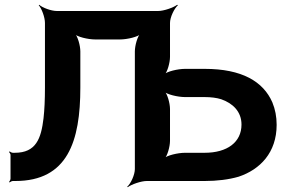

<svg xmlns="http://www.w3.org/2000/svg" viewBox="-20 -757 1209 803"><path d="M316 -391V-542C316 -566 305 -606 292 -618L290 -616C302 -603 348 -592 378 -592H482C512 -592 558 -603 570 -616L568 -618C555 -606 544 -566 544 -542V-50C544 -26 527 11 512 24L514 26C530 14 570 0 594 0H836C888 0 937 -6 978 -18C1068 -48 1137 -119 1137 -235C1137 -269 1131 -300 1119 -329C1081 -416 992 -469 836 -469H754C724 -469 677 -458 665 -445L667 -443C680 -455 691 -495 691 -519V-661C691 -685 709 -722 724 -735L721 -737C705 -725 665 -711 641 -711H218C194 -711 157 -725 144 -737L142 -735C154 -722 168 -685 168 -661V-391C168 -340 166 -297 162 -262C152 -178 131 -118 42 -118H34C29 -118 22 -122 20 -124L18 -121C20 -119 24 -113 24 -109V-10C24 -5 20 1 18 4L20 6C23 4 29 0 34 0H44C263 0 316 -166 316 -391ZM754 -351H836C862 -351 886 -348 905 -342C954 -325 990 -290 990 -236C990 -162 930 -118 836 -118H754C724 -118 677 -107 665 -94L667 -92C680 -104 691 -144 691 -168V-301C691 -325 680 -365 667 -377L665 -375C677 -362 724 -351 754 -351Z"/></svg>

Font: Asimov
Style: EdgeWide
Weight: 500
Designer: Google
Version: Version 2.000980: 2014